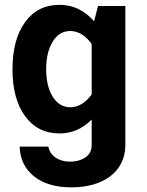

<svg xmlns="http://www.w3.org/2000/svg" viewBox="-20 -558 620 810"><path d="M32.7 -265.6C32.7 -182.1 50.3 -116.2 85.9 -67.9C121.1 -19.5 169.4 4.9 231.4 4.9C283.2 4.9 328.1 -14.6 366.7 -53.7V54.2C366.7 77.1 357.9 94.2 339.8 106.4C321.8 118.2 300.3 124 275.4 124C226.1 124 190.4 98.1 184.1 60.5H63C64.5 112.8 84.5 154.3 123 185.5C161.6 216.8 214.4 232.4 282.2 232.4C414.6 232.4 508.8 167 508.8 54.2V-532.7H393.6L377 -468.3C336.4 -514.6 287.6 -537.6 231.4 -537.6C169.4 -537.6 121.1 -513.2 85.9 -464.8C50.3 -416 32.7 -349.6 32.7 -265.6ZM174.8 -266.1C174.8 -314.5 184.1 -353 202.6 -382.8C220.7 -412.6 245.6 -427.2 276.4 -427.2C311 -427.2 342.8 -406.7 366.7 -372.1V-159.7C342.8 -126 311.5 -105.5 276.9 -105.5C246.1 -105.5 221.2 -120.1 202.6 -149.9C184.1 -179.2 174.8 -217.8 174.8 -266.1Z"/></svg>

Font: Estedad Bold
Style: Regular
Weight: 700
Designer: Amin Abedi
Version: Version 7.3